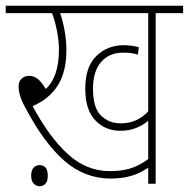

<svg xmlns="http://www.w3.org/2000/svg" viewBox="-20 -642 660 671"><path d="M524 -596V0H498V-56Q467 -35 435.5 -26.5Q404 -18 367 -18Q276 -18 205 -80Q134 -142 70 -263Q56 -288 50.5 -306Q45 -324 45 -340Q45 -358 56 -367.5Q67 -377 81 -377Q98 -377 111.5 -366.5Q125 -356 140 -331Q186 -374 186 -468Q186 -499 179 -534.5Q172 -570 162 -596H0V-622H620V-596ZM401 -211Q433 -211 457 -222.5Q481 -234 498 -253V-596H190Q199 -572 205.5 -536.5Q212 -501 212 -467Q212 -391 182 -343.5Q152 -296 94 -271Q152 -163 217 -103.5Q282 -44 364 -44Q404 -44 434.5 -53Q465 -62 498 -86V-220Q479 -204 455 -194.5Q431 -185 400 -185Q348 -185 313 -221.5Q278 -258 278 -332Q278 -409 317 -446.5Q356 -484 412 -484Q440 -484 465 -477L462 -451Q450 -455 438 -456.5Q426 -458 410 -458Q362 -458 333.5 -425.5Q305 -393 305 -332Q305 -265 333 -238Q361 -211 401 -211ZM89 -28Q89 -47 97.5 -56Q106 -65 118 -65Q147 -65 147 -28Q147 -8 138.5 0.5Q130 9 118 9Q107 9 98 0Q89 -9 89 -28Z"/></svg>

Font: Noto Sans Devanagari UI Condensed Thin
Style: Regular
Weight: 100
Width: 3
Designer: Jelle Bosma - Monotype Design Team
Foundry: Monotype Imaging Inc.
Version: Version 2.004; ttfautohint (v1.8.4.7-5d5b)